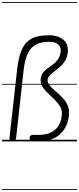

<svg xmlns="http://www.w3.org/2000/svg" viewBox="-25 -1349 754 1832"><path d="M98 0.5Q81 0.5 72.2 -10.8Q63.5 -22 65.5 -34L138 -682.5Q150 -791.5 175.8 -857.2Q201.5 -923 241 -956.5Q280.5 -990 333 -1001.2Q385.5 -1012.5 450.5 -1012.5Q478.5 -1012.5 510 -1004.8Q541.5 -997 568.5 -978.8Q595.5 -960.5 610.8 -929Q626 -897.5 621.5 -850Q617 -802.5 595.5 -768.5Q574 -734.5 545.5 -709.8Q517 -685 489.8 -664.5Q462.5 -644 445 -623.5Q427.5 -603 429.5 -577.5Q431 -553 452.8 -529Q474.5 -505 505.2 -478.8Q536 -452.5 566.2 -421.8Q596.5 -391 616 -353.5Q635.5 -316 634 -269Q632 -212 612.8 -163Q593.5 -114 557.2 -77.5Q521 -41 468.2 -20.5Q415.5 0 346.5 0H297Q282 0 270.2 -6.5Q258.5 -13 257.5 -31.5Q256.5 -50.5 267.5 -56.2Q278.5 -62 296 -62H346.5Q417.5 -62 465.8 -87.5Q514 -113 539 -159.2Q564 -205.5 565.5 -266.5Q566.5 -303 546.8 -335.2Q527 -367.5 497.5 -397Q468 -426.5 437.8 -454.8Q407.5 -483 386.5 -511.5Q365.5 -540 363.5 -570Q360.5 -614.5 376.8 -642Q393 -669.5 419.5 -689.2Q446 -709 474.2 -729.2Q502.5 -749.5 524.8 -778.5Q547 -807.5 553.5 -854.5Q559.5 -899 529.8 -924.8Q500 -950.5 446 -950.5Q373.5 -950.5 322.8 -926.5Q272 -902.5 241.8 -842Q211.5 -781.5 199.5 -672.5L129 -35Q127 -22.5 120.5 -11Q114 0.5 98 0.5ZM98 0.5Q81 0.5 72.2 -10.8Q63.5 -22 65.5 -34L138 -682.5Q150 -791.5 175.8 -857.2Q201.5 -923 241 -956.5Q280.5 -990 333 -1001.2Q385.5 -1012.5 450.5 -1012.5Q478.5 -1012.5 510 -1004.8Q541.5 -997 568.5 -978.8Q595.5 -960.5 610.8 -929Q626 -897.5 621.5 -850Q617 -802.5 595.5 -768.5Q574 -734.5 545.5 -709.8Q517 -685 489.8 -664.5Q462.5 -644 445 -623.5Q427.5 -603 429.5 -577.5Q431 -553 452.8 -529Q474.5 -505 505.2 -478.8Q536 -452.5 566.2 -421.8Q596.5 -391 616 -353.5Q635.5 -316 634 -269Q632 -212 612.8 -163Q593.5 -114 557.2 -77.5Q521 -41 468.2 -20.5Q415.5 0 346.5 0H297Q282 0 270.2 -6.5Q258.5 -13 257.5 -31.5Q256.5 -50.5 267.5 -56.2Q278.5 -62 296 -62H346.5Q417.5 -62 465.8 -87.5Q514 -113 539 -159.2Q564 -205.5 565.5 -266.5Q566.5 -303 546.8 -335.2Q527 -367.5 497.5 -397Q468 -426.5 437.8 -454.8Q407.5 -483 386.5 -511.5Q365.5 -540 363.5 -570Q360.5 -614.5 376.8 -642Q393 -669.5 419.5 -689.2Q446 -709 474.2 -729.2Q502.5 -749.5 524.8 -778.5Q547 -807.5 553.5 -854.5Q559.5 -899 529.8 -924.8Q500 -950.5 446 -950.5Q373.5 -950.5 322.8 -926.5Q272 -902.5 241.8 -842Q211.5 -781.5 199.5 -672.5L129 -35Q127 -22.5 120.5 -11Q114 0.5 98 0.5ZM-5 455H709V463H-5ZM-5 -16H709V0H-5ZM-5 -549H709V-541H-5ZM-5 -1329H709V-1321H-5Z"/></svg>

Font: Edu SA Dotted Guide
Style: Regular
Weight: 400
Designer: Tina and Corey Anderson, Eben Sorkin, Mirko Velimirovic
Foundry: Google for Education
Version: Version 2.000